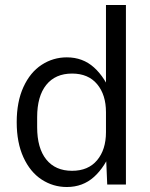

<svg xmlns="http://www.w3.org/2000/svg" viewBox="-20 -740 603 770"><path d="M430 -144 405 -120 410 0H485V-720H405V-380L430 -356Q402 -429 357 -469.5Q312 -510 248 -510Q193 -510 147 -480Q101 -450 74 -391Q47 -332 47 -250Q47 -168 74 -109Q101 -50 147 -20Q193 10 248 10Q312 10 357 -30.5Q402 -71 430 -144ZM129 -230V-270Q129 -354 165.5 -399.5Q202 -445 269 -445Q334 -445 369.5 -402.5Q405 -360 405 -290V-210Q405 -140 369.5 -97.5Q334 -55 269 -55Q202 -55 165.5 -100.5Q129 -146 129 -230Z"/></svg>

Font: TASA Orbiter VF Text
Style: Regular
Weight: 400
Designer: Weizhong Zhang
Foundry: 本地遙控
Version: Version 1.001;Glyphs 3.2 (3192)